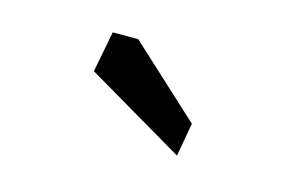

<svg xmlns="http://www.w3.org/2000/svg" viewBox="-41 -797 583 369"><g transform="rotate(15 250.0 -612.5)"><path d="M130.9 -629.9 146.5 -711.4H197.3L338.9 -581.1L327.1 -514.6Z"/></g></svg>

Font: Vesper Libre Medium
Style: Regular
Weight: 500
Designer: Robert Keller & Kimya Gandhi
Foundry: Mota Italic
Version: Version 1.058